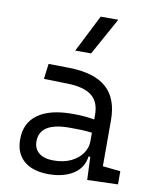

<svg xmlns="http://www.w3.org/2000/svg" viewBox="-89 -863 763 941"><g transform="rotate(10 293.0 -392.5)"><path d="M409.2 4.9 404.3 -109.4H395.5Q388.2 -52.2 339.8 -21.2Q291.5 9.8 217.3 9.8Q137.7 9.8 94.2 -27.8Q50.8 -65.4 50.8 -134.3Q50.8 -216.3 110.4 -259Q169.9 -301.8 281.7 -301.8Q345.7 -301.8 391.6 -293V-315.9Q391.6 -381.3 352.1 -411.6Q312.5 -441.9 231 -443.4L114.3 -446.3L124 -522.5L224.6 -521Q352.1 -519 412.6 -465.3Q473.1 -411.6 473.1 -303.7V-74.7L561.5 -65.4V0ZM391.6 -227.1Q364.7 -231 336.2 -231.7Q307.6 -232.4 279.3 -232.4Q131.3 -232.4 131.3 -138.7Q131.3 -101.6 157 -81.1Q182.6 -60.5 228.5 -60.5Q279.8 -60.5 316.2 -78.1Q352.5 -95.7 372.1 -124Q391.6 -152.3 391.6 -184.1ZM241.2 -609.4 335.4 -794.9H422.9L320.3 -609.4Z"/></g></svg>

Font: Cascadia Mono SemiLight
Style: Regular
Weight: 350
Monospace: yes
Designer: Aaron Bell
Foundry: Saja Typeworks
Version: Version 2404.023; ttfautohint (v1.8.4)